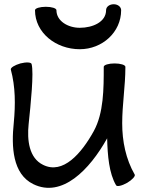

<svg xmlns="http://www.w3.org/2000/svg" viewBox="-20 -848 696 905"><path d="M145 -800C145 -693 244 -616 356 -616C462 -616 551 -696 551 -800C551 -816 535 -828 516 -828C496 -828 480 -816 480 -800C480 -745 418 -717 356 -717C300 -717 246 -749 246 -800C246 -809 224 -816 196 -816C168 -816 145 -809 145 -800ZM31 -520C53 -439 53 -354 45 -270C33 -156 39 -28 137 20C272 86 402 -47 485 -196V-197C487 -115 494 -31 527 25C531 33 554 28 579 14C603 0 619 -18 615 -25C573 -98 556 -182 556 -267C556 -355 571 -443 571 -531C571 -532 571 -533 571 -533C571 -542 548 -549 520 -549C492 -549 469 -542 469 -533C469 -429 469 -316 422 -230C364 -125 277 -24 183 -71C117 -103 107 -187 115 -263C125 -358 140 -505 129 -546C127 -555 103 -556 76 -549C49 -541 29 -529 31 -520Z"/></svg>

Font: Nupuram Medium
Style: Regular
Weight: 500
Designer: Santhosh Thottingal (santhosh.thottingal@gmail.com)
Foundry: SMC
Version: Version 1.000